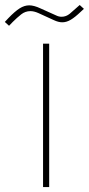

<svg xmlns="http://www.w3.org/2000/svg" viewBox="-86 -760 361 780"><path d="M142.1 -697.3Q152.8 -691.9 164.1 -691.9Q182.6 -691.9 197.5 -704.3Q212.4 -716.8 225.1 -728.5L237.8 -739.7L254.9 -724.1L242.2 -712.4Q218.8 -689.9 201.4 -679.7Q184.1 -669.4 167 -669.4Q151.4 -669.4 132.8 -678.2L69.8 -707Q52.2 -714.8 37.6 -714.8Q16.6 -714.8 -0.2 -701.4Q-17.1 -688 -34.2 -670.9L-49.3 -655.3L-66.4 -670.9L-51.8 -686.5Q-25.4 -713.9 -6.1 -726.1Q13.2 -738.3 32.7 -738.3Q52.2 -738.3 79.1 -725.6ZM113.8 -582.5V0H88.9V-582.5Z"/></svg>

Font: Vazirmatn FD Thin
Style: Regular
Weight: 100
Designer: Saber Rastikerdar
Foundry: Saber Rastikerdar
Version: Version 33.003